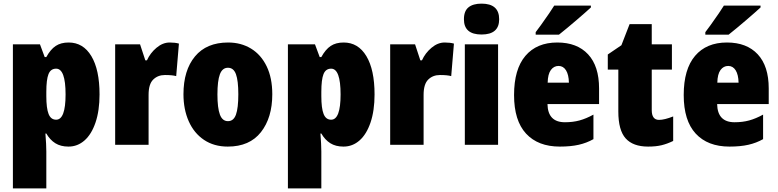

<svg xmlns="http://www.w3.org/2000/svg" viewBox="-20 -797 4284 1057"><path d="M528 -277Q528 -188 506 -123Q484 -58 445.5 -24Q407 10 357 10Q314 10 284.5 -8.5Q255 -27 235 -62H230Q235 0 235 37V240H51V-553H200L226 -483H235Q258 -525 286.5 -544Q315 -563 358 -563Q438 -563 483 -488Q528 -413 528 -277ZM235 -291V-268Q235 -201 247.5 -169.5Q260 -138 289 -138Q341 -138 341 -277Q341 -419 289 -419Q259 -419 247 -389Q235 -359 235 -291Z M965 -557 950 -378Q929 -384 888 -384Q849 -384 823.5 -359Q798 -334 798 -275V0H614V-553H751L780 -465H789Q807 -505 841.5 -534Q876 -563 914 -563Q944 -563 965 -557Z M1234 10Q1158 10 1103 -27Q1048 -64 1019 -129.5Q990 -195 990 -278Q990 -410 1053.5 -486.5Q1117 -563 1236 -563Q1307 -563 1362 -529.5Q1417 -496 1448 -432Q1479 -368 1479 -278Q1479 -149 1416.5 -69.5Q1354 10 1234 10ZM1235 -130Q1266 -130 1279 -166Q1292 -202 1292 -278Q1292 -353 1279 -388.5Q1266 -424 1235 -424Q1204 -424 1190.5 -388Q1177 -352 1177 -277Q1177 -203 1190.5 -166.5Q1204 -130 1235 -130Z M2042 -277Q2042 -188 2020 -123Q1998 -58 1959.5 -24Q1921 10 1871 10Q1828 10 1798.5 -8.5Q1769 -27 1749 -62H1744Q1749 0 1749 37V240H1565V-553H1714L1740 -483H1749Q1772 -525 1800.5 -544Q1829 -563 1872 -563Q1952 -563 1997 -488Q2042 -413 2042 -277ZM1749 -291V-268Q1749 -201 1761.5 -169.5Q1774 -138 1803 -138Q1855 -138 1855 -277Q1855 -419 1803 -419Q1773 -419 1761 -389Q1749 -359 1749 -291Z M2479 -557 2464 -378Q2443 -384 2402 -384Q2363 -384 2337.5 -359Q2312 -334 2312 -275V0H2128V-553H2265L2294 -465H2303Q2321 -505 2355.5 -534Q2390 -563 2428 -563Q2458 -563 2479 -557Z M2728 -691Q2728 -607 2631 -607Q2534 -607 2534 -691Q2534 -736 2559 -756.5Q2584 -777 2631 -777Q2728 -777 2728 -691ZM2722 0H2539V-553H2722Z M3278 -310V-224H2994Q2996 -124 3090 -124Q3134 -124 3170.5 -134Q3207 -144 3247 -166V-31Q3210 -10 3166 0Q3122 10 3062 10Q2942 10 2876 -61.5Q2810 -133 2810 -274Q2810 -416 2872.5 -489.5Q2935 -563 3048 -563Q3157 -563 3217.5 -498Q3278 -433 3278 -310ZM2995 -342H3112Q3111 -386 3096 -410Q3081 -434 3055 -434Q3029 -434 3012.5 -411.5Q2996 -389 2995 -342ZM3233 -756Q3206 -731 3153.5 -686Q3101 -641 3057 -606H2929V-620L2958 -659Q3011 -733 3031 -766H3233Z M3686 -156V-21Q3653 -5 3622 2.5Q3591 10 3548 10Q3465 10 3424.5 -35Q3384 -80 3384 -183V-414H3326V-497L3401 -548L3446 -664H3568V-553H3679V-414H3568V-191Q3568 -137 3608 -137Q3638 -137 3686 -156Z M4212 -310V-224H3928Q3930 -124 4024 -124Q4068 -124 4104.5 -134Q4141 -144 4181 -166V-31Q4144 -10 4100 0Q4056 10 3996 10Q3876 10 3810 -61.5Q3744 -133 3744 -274Q3744 -416 3806.5 -489.5Q3869 -563 3982 -563Q4091 -563 4151.5 -498Q4212 -433 4212 -310ZM3929 -342H4046Q4045 -386 4030 -410Q4015 -434 3989 -434Q3963 -434 3946.5 -411.5Q3930 -389 3929 -342ZM4167 -756Q4140 -731 4087.5 -686Q4035 -641 3991 -606H3863V-620L3892 -659Q3945 -733 3965 -766H4167Z"/></svg>

Font: Noto Sans Display Black Narrow
Style: Regular
Weight: 900
Width: 4
Designer: Monotype Design team
Foundry: Monotype Imaging Inc.
Version: Version 1.000